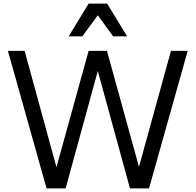

<svg xmlns="http://www.w3.org/2000/svg" viewBox="-20 -1048 1088 1068"><path d="M24 -765H117L294 -118L473 -765H575L753 -120L931 -765H1024L809 0H703L524 -653L345 0H239ZM687 -846H609L524 -963L438 -846H362L473 -1028H576Z"/></svg>

Font: Application
Style: Regular
Weight: 400
Designer: Wei Huang
Foundry: Wei Huang
Version: Version 0.012